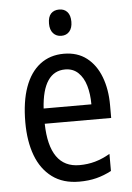

<svg xmlns="http://www.w3.org/2000/svg" viewBox="-53 -778 569 829"><g transform="rotate(-5 231.0 -364.0)"><path d="M238 -546Q297 -546 337 -515Q377 -484 397.5 -430Q418 -376 418 -308V-252H130Q132 -157 165.5 -109Q199 -61 264 -61Q300 -61 332 -70Q364 -79 397 -98V-24Q365 -7 331.5 1.5Q298 10 257 10Q187 10 140 -25Q93 -60 70 -121.5Q47 -183 47 -265Q47 -355 69.5 -417.5Q92 -480 135 -513Q178 -546 238 -546ZM238 -478Q190 -478 163 -438Q136 -398 131 -318H338Q338 -363 327.5 -399Q317 -435 294.5 -456.5Q272 -478 238 -478ZM235 -738Q257 -738 270 -723.5Q283 -709 283 -681Q283 -654 270 -639Q257 -624 235 -624Q213 -624 199.5 -639Q186 -654 186 -681Q186 -710 199 -724Q212 -738 235 -738Z"/></g></svg>

Font: Noto Sans Khmer Condensed
Style: Regular
Weight: 400
Width: 3
Designer: Danh Hong and the Monotype Design Team
Foundry: Monotype Imaging Inc.
Version: Version 2.004